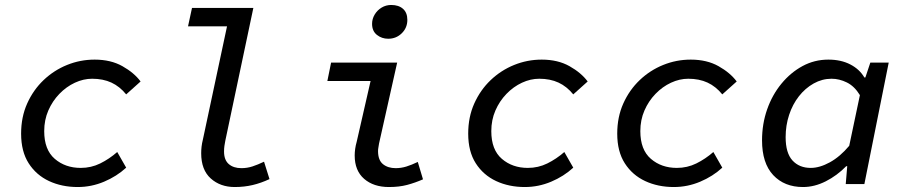

<svg xmlns="http://www.w3.org/2000/svg" viewBox="-20 -741 3640 773"><path d="M293 12Q229 12 177.5 -12Q126 -36 95.5 -83.5Q65 -131 65 -203Q65 -270 89.5 -324.5Q114 -379 155.5 -418.5Q197 -458 250 -479.5Q303 -501 361 -501Q426 -501 473 -474.5Q520 -448 546 -413L488 -361Q462 -393 428.5 -408.5Q395 -424 351 -424Q316 -424 281.5 -408Q247 -392 219 -363Q191 -334 174.5 -296Q158 -258 158 -213Q158 -138 200.5 -101.5Q243 -65 305 -65Q347 -65 383.5 -83Q420 -101 452 -129L488 -66Q450 -31 399 -9.5Q348 12 293 12Z M925 12Q867 12 828.5 -22.5Q790 -57 790 -124Q790 -137 791.5 -150.5Q793 -164 797 -180L894 -635H737L753 -709H1000L887 -174Q885 -164 883.5 -153.5Q882 -143 882 -131Q882 -97 901 -80.5Q920 -64 952 -64Q975 -64 996.5 -71Q1018 -78 1043 -90L1065 -20Q1031 -4 997 4Q963 12 925 12Z M1546 12Q1484 12 1446 -21Q1408 -54 1408 -115Q1408 -128 1410 -142Q1412 -156 1416 -170L1472 -415H1298L1313 -489H1579L1506 -163Q1505 -155 1503.5 -147.5Q1502 -140 1502 -133Q1502 -96 1522 -80Q1542 -64 1573 -64Q1595 -64 1616 -70.5Q1637 -77 1662 -89L1683 -19Q1651 -5 1619 3.5Q1587 12 1546 12ZM1543 -585Q1517 -585 1497.5 -600.5Q1478 -616 1478 -645Q1478 -665 1488.5 -682.5Q1499 -700 1516.5 -710.5Q1534 -721 1555 -721Q1585 -721 1602.5 -705.5Q1620 -690 1620 -661Q1620 -629 1597.5 -607Q1575 -585 1543 -585Z M2093 12Q2029 12 1977.5 -12Q1926 -36 1895.5 -83.5Q1865 -131 1865 -203Q1865 -270 1889.5 -324.5Q1914 -379 1955.5 -418.5Q1997 -458 2050 -479.5Q2103 -501 2161 -501Q2226 -501 2273 -474.5Q2320 -448 2346 -413L2288 -361Q2262 -393 2228.5 -408.5Q2195 -424 2151 -424Q2116 -424 2081.5 -408Q2047 -392 2019 -363Q1991 -334 1974.5 -296Q1958 -258 1958 -213Q1958 -138 2000.5 -101.5Q2043 -65 2105 -65Q2147 -65 2183.5 -83Q2220 -101 2252 -129L2288 -66Q2250 -31 2199 -9.5Q2148 12 2093 12Z M2693 12Q2629 12 2577.5 -12Q2526 -36 2495.5 -83.5Q2465 -131 2465 -203Q2465 -270 2489.5 -324.5Q2514 -379 2555.5 -418.5Q2597 -458 2650 -479.5Q2703 -501 2761 -501Q2826 -501 2873 -474.5Q2920 -448 2946 -413L2888 -361Q2862 -393 2828.5 -408.5Q2795 -424 2751 -424Q2716 -424 2681.5 -408Q2647 -392 2619 -363Q2591 -334 2574.5 -296Q2558 -258 2558 -213Q2558 -138 2600.5 -101.5Q2643 -65 2705 -65Q2747 -65 2783.5 -83Q2820 -101 2852 -129L2888 -66Q2850 -31 2799 -9.5Q2748 12 2693 12Z M3213 12Q3138 12 3093 -36Q3048 -84 3048 -176Q3048 -242 3068.5 -300.5Q3089 -359 3126 -404Q3163 -449 3211 -475Q3259 -501 3315 -501Q3366 -501 3403.5 -481.5Q3441 -462 3460 -429H3464L3484 -489H3558L3460 0H3385L3391 -72H3387Q3350 -34 3304.5 -11Q3259 12 3213 12ZM3244 -65Q3280 -65 3321 -87.5Q3362 -110 3399 -154L3442 -358Q3420 -394 3389.5 -409Q3359 -424 3328 -424Q3290 -424 3256 -405Q3222 -386 3196.5 -353.5Q3171 -321 3157 -278.5Q3143 -236 3143 -189Q3143 -125 3170.5 -95Q3198 -65 3244 -65Z"/></svg>

Font: Source Code Pro ExtraLight Medium
Style: Italic
Weight: 500
Italic angle: -11°
Monospace: yes
Version: Version 1.016;hotconv 1.0.116;makeotfexe 2.5.65601